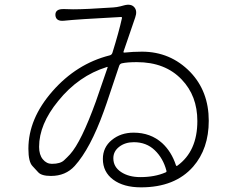

<svg xmlns="http://www.w3.org/2000/svg" viewBox="-20 -772 1040 825"><path d="M586 33Q511 33 466.5 0Q422 -33 422 -89Q422 -139 460.5 -170.5Q499 -202 554 -202Q627 -202 677 -157Q717 -120 736 -62Q738 -57 742 -60Q828 -122 828 -252Q828 -360 761 -430Q690 -505 568 -505Q527 -505 504 -500Q495 -498 492 -489L438 -328Q432 -311 426 -294Q368 -133 301 -59Q262 -16 199 -16Q158 -16 144 -32Q132 -45 120 -58Q102 -76 102 -133Q102 -262 205.5 -380Q309 -498 451 -534Q460 -536 463 -545Q491 -635 504 -694Q505 -699 500 -699Q309 -689 256 -683Q220 -679 218 -707Q217 -734 254 -733H258Q276 -732 294 -732Q349 -732 466 -740Q482 -741 498 -745L513 -749Q543 -757 557 -741Q571 -725 561 -697L511 -551Q509 -546 514 -546L552 -549Q571 -550 590 -550Q712 -550 797 -463Q877 -380 877 -253Q877 -133 810 -56Q732 33 586 33ZM583 -11Q645 -11 691 -31Q697 -33 695 -39Q681 -92 645 -126.5Q609 -161 555 -161Q518 -161 492.5 -141.5Q467 -122 467 -92Q467 -55 500 -33Q533 -11 583 -11ZM203 -68Q240 -68 256 -84Q269 -96 281 -109Q329 -162 392 -336L442 -481Q444 -486 439 -484Q317 -446 230 -338Q148 -238 148 -141Q148 -107 164 -87.5Q180 -68 203 -68Z"/></svg>

Font: Resource Han Rounded CN Light
Style: Regular
Weight: 300
Designer: Cyano Hao (round all glyphs); Ryoko NISHIZUKA 西塚涼子 (kana, bopomofo & ideographs); Paul D. Hunt (Latin, Greek & Cyrillic)
Foundry: Cyano Hao
Version: 0.990